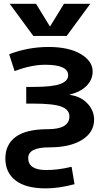

<svg xmlns="http://www.w3.org/2000/svg" viewBox="-20 -783 564 1033"><path d="M353.5 -157.2Q353.5 -192.4 311 -209Q268.6 -225.6 159.2 -225.6H121.1V-315.4H159.2Q261.7 -315.4 304.2 -331.1Q346.7 -346.7 346.7 -377.9Q346.7 -434.6 223.6 -434.6Q148.4 -434.6 58.6 -400.4L29.3 -491.2Q131.8 -530.3 241.2 -530.3Q350.6 -530.3 414.6 -492.2Q478.5 -454.1 478.5 -398.4Q478.5 -355.5 446.8 -322.3Q415 -289.1 355.5 -274.4V-272.5Q414.1 -264.6 450.2 -226.6Q486.3 -188.5 486.3 -139.6Q486.3 -71.3 421.9 -30.8Q357.4 9.8 244.6 9.8Q131.8 9.8 131.8 67.4Q131.8 131.8 228.5 131.8Q294.9 131.8 365.2 114.3L380.9 208Q297.9 230.5 225.6 230.5Q119.1 230.5 64 188Q8.8 145.5 8.8 69.8Q8.8 -5.9 64.9 -46.9Q121.1 -87.9 237.3 -87.9Q353.5 -87.9 353.5 -157.2ZM32.2 -762.7H173.8L248 -641.6H250L324.2 -762.7H465.8L338.9 -589.8H159.2Z"/></svg>

Font: GenEi M Gothic v2 Bold
Style: Regular
Weight: 700
Version: Version 2.0